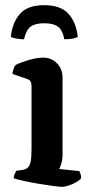

<svg xmlns="http://www.w3.org/2000/svg" viewBox="-20 -723 357 743"><path d="M219 0Q210 0 184.5 -3.5Q159 -7 128.5 -12Q98 -17 71.5 -23Q45 -29 33 -33Q33 -41 36.5 -49Q40 -57 43 -62L70 -66Q80 -68 87.5 -74.5Q95 -81 98.5 -97Q102 -113 102 -146V-391Q102 -400 98.5 -407Q95 -414 86 -417L28 -437Q30 -449 33 -458Q36 -467 41 -472Q59 -481 90.5 -490.5Q122 -500 147 -500Q179 -500 200.5 -478Q222 -456 222 -423V-126Q222 -106 217.5 -90.5Q213 -75 209 -69L287 -61Q289 -57 291.5 -50Q294 -43 294 -34Q289 -26 275 -18Q261 -10 246 -5Q231 0 219 0ZM151 -703Q215 -703 245 -669.5Q275 -636 281 -580Q276 -577 263 -574Q250 -571 229 -571Q222 -607 204 -620Q186 -633 151 -633Q116 -633 98.5 -620Q81 -607 73 -571Q56 -571 42 -574Q28 -577 22 -580Q27 -634 56.5 -668.5Q86 -703 151 -703Z"/></svg>

Font: Texturina 12pt SemiBold
Style: Regular
Weight: 600
Designer: Guillermo Torres Carreño
Foundry: Omnibus-Type
Version: Version 1.002